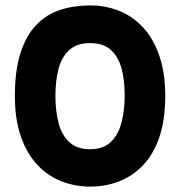

<svg xmlns="http://www.w3.org/2000/svg" viewBox="-20 -691 668 712"><path d="M314.5 1Q257.8 1 207 -19Q156.2 -39.1 117.7 -80.6Q79.1 -122.1 57.1 -185.5Q35.2 -249 35.2 -335Q35.2 -430.7 56.2 -495.1Q77.1 -559.6 114.7 -598.6Q152.3 -637.7 203.1 -654.3Q253.9 -670.9 314.5 -670.9Q371.1 -670.9 421.4 -650.9Q471.7 -630.9 510.3 -589.4Q548.8 -547.9 570.8 -484.4Q592.8 -420.9 592.8 -335Q592.8 -246.1 570.8 -182.1Q548.8 -118.2 509.8 -77.6Q470.7 -37.1 420.9 -18.1Q371.1 1 314.5 1ZM313.5 -137.7Q363.3 -137.7 391.1 -164.6Q418.9 -191.4 430.7 -237.3Q442.4 -283.2 442.4 -338.9Q442.4 -393.6 430.7 -437Q418.9 -480.5 391.1 -505.9Q363.3 -531.2 313.5 -531.2Q264.6 -531.2 236.3 -504.9Q208 -478.5 196.8 -434.6Q185.5 -390.6 185.5 -335.9Q185.5 -281.2 196.8 -236.3Q208 -191.4 236.3 -164.6Q264.6 -137.7 313.5 -137.7Z"/></svg>

Font: Josefin Sans CFJ
Style: Bold
Weight: 700
Designer: Santiago Orozco
Foundry: Typemade
Version: Version 2.001